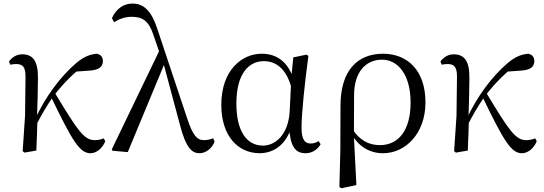

<svg xmlns="http://www.w3.org/2000/svg" viewBox="-20 -825 2980 1052"><path d="M114 11.1 179.1 0C182.1 -57.9 183.5 -114.7 185 -174.4L182.8 -177.6C185.1 -251.6 187.9 -329 187.9 -397.8C188.9 -492.9 158.9 -527.4 101.6 -527.4C68.7 -527.4 43.8 -508.6 29.1 -488L36.5 -470.4C46.3 -472.6 56.8 -474.2 68.2 -474.2C105.8 -474.2 120.6 -456.3 119.8 -402.2L117.3 -191.8L104.2 3.1ZM172.7 -128.6C212.6 -206.8 232.3 -237.8 269.2 -293.4L274.8 -300.4C333.9 -377.1 390.3 -429.8 450.1 -474.7L378.1 -431.6L468.1 -437.9C518.1 -440.9 543.7 -456.2 543.7 -489.9C543.7 -515.9 529 -526 511.7 -530.6C477.9 -527.8 442.1 -517.9 396.1 -478.1C313.2 -407.6 227.8 -294.6 172.1 -171L165.2 -155.3H158.1ZM475.4 14.6C506.3 14.6 538.7 -8.6 556.9 -50.7L548.5 -67C537.1 -61.7 519 -57.1 499.3 -57.1C440.7 -57.1 406.3 -107.9 280 -317.2L258.8 -295.8C375.1 -55.1 416.2 14.6 475.4 14.6Z M596.7 1 680.1 8.4 885.4 -486.1 858.2 -558.1 592.3 -6.2ZM1073.2 14.6C1107.5 14.6 1142.2 -12 1155.7 -49.1L1148.1 -67.4C1131.2 -60.1 1110.7 -57.1 1097.9 -57.1C1060.5 -57.1 1037.2 -80.5 1006 -175L842.9 -664.1C810.6 -764.4 768.8 -805.5 705.6 -805.5C654.7 -805.5 615.9 -774.7 593.3 -725.9L604.8 -703.2C631.7 -720 662.9 -732.9 702 -732.9C760.3 -732.9 795.4 -711.3 821 -632.1L871.4 -486.2L874.2 -483.6L965.9 -141C999.4 -10.9 1033.6 14.6 1073.2 14.6Z M1402.8 14.4C1472.4 14.4 1544.1 -24.7 1576.9 -128.2L1564.1 -127.8C1570.2 -22.8 1597.7 14.6 1654.4 14.6C1691.2 14.6 1720.5 -6.5 1736.8 -34.9L1725.5 -52C1712.2 -44.5 1701.2 -38.7 1682.6 -38.7C1650 -38.7 1632.2 -59.7 1632.2 -126.6C1632.2 -204.1 1650.8 -380.4 1669.8 -518.4L1659.8 -525.8L1587 -510.5L1576.4 -403.1L1567.1 -212.9C1558.7 -81.6 1484.4 -27.2 1421.4 -27.2C1330.9 -27.2 1275.2 -106.8 1275.2 -257.8C1275.2 -425.3 1345.9 -490 1425.7 -490C1493.7 -490 1559.5 -445.3 1583.5 -312.6L1605.3 -358.5H1597.7C1570.6 -478 1503.6 -530.6 1414.2 -530.6C1302 -530.6 1192.5 -436.8 1192.5 -250.6C1192.5 -82.5 1281.7 14.4 1402.8 14.4Z M1839.6 199.6 1850.2 206.4 1932.7 188.8 1918.8 -84.8 1919.3 -94.1 1920.1 -306.4C1921.1 -426.3 1980.5 -498 2073.3 -498C2160.8 -498 2229.7 -415.7 2229.7 -263.1C2229.7 -113.3 2165.8 -29.8 2060.7 -29.8C1997.2 -29.8 1949.4 -60.5 1913.8 -113.1L1900 -97.7H1903.4C1938.2 -26.2 2002.9 14.6 2078.2 14.6C2201.7 14.6 2311.2 -93.2 2311.2 -264.3C2311.2 -440.1 2211.5 -530.6 2079 -530.6C1936 -530.6 1845.6 -436 1845.6 -245.2L1844.8 -5.5Z M2478 11.1 2543.1 0C2546.1 -57.9 2547.5 -114.7 2549 -174.4L2546.8 -177.6C2549.1 -251.6 2551.9 -329 2551.9 -397.8C2552.9 -492.9 2522.9 -527.4 2465.6 -527.4C2432.7 -527.4 2407.8 -508.6 2393.1 -488L2400.5 -470.4C2410.3 -472.6 2420.8 -474.2 2432.2 -474.2C2469.8 -474.2 2484.6 -456.3 2483.8 -402.2L2481.3 -191.8L2468.2 3.1ZM2536.7 -128.6C2576.6 -206.8 2596.3 -237.8 2633.2 -293.4L2638.8 -300.4C2697.9 -377.1 2754.3 -429.8 2814.1 -474.7L2742.1 -431.6L2832.1 -437.9C2882.1 -440.9 2907.7 -456.2 2907.7 -489.9C2907.7 -515.9 2893 -526 2875.7 -530.6C2841.9 -527.8 2806.1 -517.9 2760.1 -478.1C2677.2 -407.6 2591.8 -294.6 2536.1 -171L2529.2 -155.3H2522.1ZM2839.4 14.6C2870.3 14.6 2902.7 -8.6 2920.9 -50.7L2912.5 -67C2901.1 -61.7 2883 -57.1 2863.3 -57.1C2804.7 -57.1 2770.3 -107.9 2644 -317.2L2622.8 -295.8C2739.1 -55.1 2780.2 14.6 2839.4 14.6Z"/></svg>

Font: Source Han Serif CN VF
Style: Regular
Weight: 250
Designer: Ryoko NISHIZUKA 西塚涼子 (kana & ideographs); Frank Grießhammer (Latin, Greek & Cyrillic); Wenlong ZHANG 张文龙 (bopomofo); San
Foundry: Adobe
Version: Version 2.002;hotconv 1.1.0;makeotfexe 2.6.0